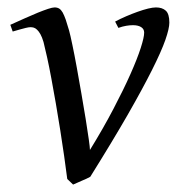

<svg xmlns="http://www.w3.org/2000/svg" viewBox="-20 -477 486 517"><path d="M436 -416Q436 -400.4 425.3 -369.6Q414.6 -338.9 389.6 -289.1Q364.7 -239.3 324 -168.2Q283.2 -97.2 223.1 -1Q218.8 1.5 212.9 4.2Q207 6.8 200.7 9.5Q194.3 12.2 188 15.1Q181.6 18.1 176.8 20L161.1 4.9Q157.7 -22.5 152.8 -56.4Q147.9 -90.3 142.3 -126.2Q136.7 -162.1 130.4 -198.2Q124 -234.4 118.2 -266.1Q112.3 -297.9 106.7 -323.2Q101.1 -348.6 97.2 -363.8Q93.3 -377 88.9 -384.8Q84.5 -392.6 79.8 -397Q75.2 -401.4 70.8 -402.6Q66.4 -403.8 62 -403.8Q57.6 -403.8 49.6 -401.9Q41.5 -399.9 33.7 -397.7Q25.9 -395.5 14.2 -392.1L7.8 -410.2Q28.3 -419.4 47.4 -428Q66.4 -436.5 82 -442.9Q97.7 -449.2 109.4 -453.1Q121.1 -457 127 -457Q134.3 -457 139.4 -453.9Q144.5 -450.7 148.7 -443.4Q152.8 -436 157 -424.1Q161.1 -412.1 166 -395Q169.4 -382.8 175 -355.7Q180.7 -328.6 186.8 -294.9Q192.9 -261.2 199.2 -224.9Q205.6 -188.5 210.7 -156.7Q215.8 -125 219 -102.3Q222.2 -79.6 222.2 -73.2Q258.3 -131.8 285.6 -184.1Q313 -236.3 331.3 -277.6Q349.6 -318.8 358.9 -347.7Q368.2 -376.5 368.2 -389.2Q368.2 -398.9 359.9 -404.1Q351.6 -409.2 337.9 -409.2Q329.6 -409.2 319.6 -407.5Q309.6 -405.8 298.8 -401.9L290 -418.9Q303.7 -426.3 319.6 -433.1Q335.4 -439.9 350.6 -445.3Q365.7 -450.7 378.7 -453.9Q391.6 -457 399.9 -457Q417 -457 426.5 -448.2Q436 -439.5 436 -416Z"/></svg>

Font: Akkhara
Style: Italic
Weight: 400
Italic angle: -7°
Designer: J. Victor Gaultney
Version: Version 1.00 June 13, 2006, initial release